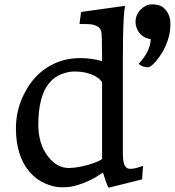

<svg xmlns="http://www.w3.org/2000/svg" viewBox="-20 -860 808 888"><path d="M621.1 -564.9Q675.8 -622.6 677.2 -679.2Q629.9 -685.5 612.3 -730Q606.9 -743.7 606.9 -759.8Q606.9 -775.9 613.3 -790.5Q619.6 -805.2 630.9 -816.4Q655.3 -839.8 681.9 -839.8Q708.5 -839.8 723.1 -832.8Q737.8 -825.7 748 -812.5Q768.1 -786.6 768.1 -752.7Q768.1 -718.8 762 -694.3Q755.9 -669.9 746.1 -648.2Q736.3 -626.5 724.4 -608.2Q712.4 -589.8 701.2 -576.7Q676.8 -548.8 665 -548.8Q638.7 -548.8 621.1 -564.9ZM265.6 -579.1Q303.2 -591.3 352.3 -591.3Q401.4 -591.3 452.1 -577.6V-587.4Q452.1 -702.6 448.2 -714.6Q444.3 -726.6 438.7 -731.9Q433.1 -737.3 424.1 -741.2Q415 -745.1 404.3 -747.1Q390.6 -749 356.9 -749H347.7L355 -804.7L558.1 -833Q558.1 -828.6 557.4 -825.7Q556.6 -822.8 555.2 -812.3Q553.7 -801.8 552.2 -776.4Q548.3 -708.5 548.3 -593.8V-148.4Q548.3 -110.4 556.9 -94.7Q565.4 -79.1 581.1 -79.1Q601.6 -79.1 627.9 -88.4L642.1 -92.8Q641.1 -86.9 640.4 -76.4Q639.6 -65.9 638.7 -54.7Q637.7 -43.5 637.2 -30.3L483.9 7.8Q478.5 5.4 469 -22Q459.5 -49.3 456.1 -62Q394 -18.1 324.2 0Q299.8 6.3 265.1 6.3Q230.5 6.3 189.5 -11.2Q148.4 -28.8 118.2 -63.5Q53.7 -137.2 53.7 -267.1Q53.7 -352.1 92.8 -428.2Q151.4 -543 265.6 -579.1ZM301.8 -83Q328.6 -84 354 -89.4Q379.4 -94.7 400.4 -101.6Q443.4 -115.7 453.1 -125.5L452.1 -125V-480Q430.7 -512.2 370.1 -525.4Q352.1 -529.3 323.7 -529.3Q295.4 -529.3 262.5 -516.4Q229.5 -503.4 206.1 -474.1Q157.2 -413.1 157.2 -282.7Q157.2 -194.8 201.7 -136.7Q244.1 -81.5 301.8 -83Z"/></svg>

Font: HeadlandOne
Style: Regular
Weight: 400
Designer: Gary Lonergan
Foundry: Sorkin Type Co.
Version: Version 1.002